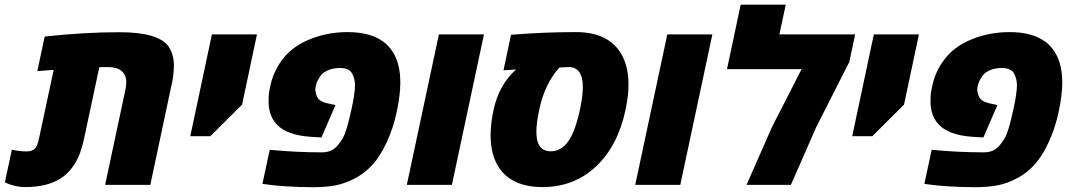

<svg xmlns="http://www.w3.org/2000/svg" viewBox="-61 -777 4513 807"><path d="M440.4 -641.6Q607.4 -641.6 648.4 -580.1Q669.9 -546.9 669.9 -502.2Q669.9 -457.5 657.7 -409.2L570.8 0H380.9L466.3 -400.9Q469.7 -417 469.7 -430.7Q469.7 -495.1 390.6 -495.1Q366.2 -495.1 356.4 -494.6L292 -192.9Q284.2 -156.7 272.9 -127.9Q261.7 -99.1 242.4 -72.8Q223.1 -46.4 196.8 -28.8Q139.6 9.3 44.4 9.3Q22.9 9.3 1.7 4.2Q-19.5 -1 -30.3 -5.9L-40.5 -11.2L-11.2 -147.5Q23.9 -140.6 49.3 -140.6Q74.7 -140.6 85.7 -152.6Q96.7 -164.6 102.5 -192.9L164.6 -483.4L95.7 -478L127 -623.5Q294.4 -641.6 440.4 -641.6Z M956.5 -337.4 823.2 -204.6H738.8L829.6 -632.3H1019Z M1071.8 -312.5Q1067.9 -331.1 1067.9 -343.5Q1067.9 -356 1068.1 -370.1Q1068.4 -384.3 1074.7 -414.1Q1085.4 -465.3 1111.1 -505.6Q1136.7 -545.9 1169.2 -571Q1201.7 -596.2 1242.2 -612.3Q1315.9 -642.1 1400.4 -642.1Q1497.6 -642.1 1553.2 -599.6Q1573.7 -584 1589.8 -558.6Q1621.6 -509.8 1621.6 -429.7Q1621.6 -377.9 1606.7 -307.6Q1591.8 -237.3 1564.2 -178.5Q1536.6 -119.6 1504.4 -84.2Q1472.2 -48.8 1430.4 -27.1Q1388.7 -5.4 1348.9 2.2Q1309.1 9.8 1254.6 9.8Q1200.2 9.8 1145.5 6.3Q1090.8 2.9 1066.4 -1L1042 -4.4L1072.8 -147.5Q1181.6 -136.7 1293 -136.7Q1333.5 -136.7 1357.4 -165Q1369.6 -179.2 1378.4 -194.1Q1387.2 -209 1394.5 -232.7Q1401.9 -256.3 1406 -273.2Q1410.2 -290 1416 -316.4Q1431.2 -385.3 1431.2 -419.4Q1431.2 -441.4 1420.9 -464.4Q1409.2 -491.2 1368.2 -491.2Q1339.8 -491.2 1318.6 -482.2Q1297.4 -473.1 1287.1 -459.5Q1270.5 -436 1267.1 -418.9Q1259.8 -394 1272.5 -369.1Q1281.7 -351.1 1311 -343.8L1349.1 -335.4L1290 -199.2L1243.2 -202.1Q1146 -209 1104 -252Q1079.6 -276.9 1071.8 -312.5Z M1838.4 0H1648.9L1783.7 -632.3H1973.1Z M2086.9 -630.9Q2227.5 -642.1 2359.6 -642.1Q2491.7 -642.1 2546.4 -556.6Q2580.6 -502.9 2580.6 -421.9Q2580.6 -374 2568.4 -315.9Q2535.6 -162.6 2443.4 -76.7Q2351.1 9.3 2219.7 9.3Q2088.4 9.3 2034.2 -75.7Q2001 -128.4 2001 -208Q2001 -256.8 2013.7 -315.9Q2036.1 -420.4 2107.9 -484.9L2055.2 -481.4ZM2388.7 -411.1Q2388.7 -495.1 2329.1 -495.1L2290.5 -493.2Q2228 -424.8 2205.6 -315.9Q2193.4 -260.3 2193.4 -222.7Q2193.4 -141.1 2253.9 -141.1Q2298.3 -141.1 2327.9 -183.6Q2357.4 -226.1 2376.5 -315.9Q2388.7 -372.6 2388.7 -411.1Z M2798.3 0H2608.9L2743.7 -632.3H2933.1Z M3214.8 -632.3H3533.2L3508.8 -516.6L3365.7 -234.9L3366.7 -235.4L3263.2 0H3076.7L3183.1 -241.7L3308.1 -486.3H2994.6L3052.2 -757.3H3241.7Z M3738.8 -337.4 3605.5 -204.6H3521L3611.8 -632.3H3801.3Z M3854 -312.5Q3850.1 -331.1 3850.1 -343.5Q3850.1 -356 3850.3 -370.1Q3850.6 -384.3 3856.9 -414.1Q3867.7 -465.3 3893.3 -505.6Q3918.9 -545.9 3951.4 -571Q3983.9 -596.2 4024.4 -612.3Q4098.1 -642.1 4182.6 -642.1Q4279.8 -642.1 4335.4 -599.6Q4356 -584 4372.1 -558.6Q4403.8 -509.8 4403.8 -429.7Q4403.8 -377.9 4388.9 -307.6Q4374 -237.3 4346.4 -178.5Q4318.8 -119.6 4286.6 -84.2Q4254.4 -48.8 4212.6 -27.1Q4170.9 -5.4 4131.1 2.2Q4091.3 9.8 4036.9 9.8Q3982.4 9.8 3927.7 6.3Q3873 2.9 3848.6 -1L3824.2 -4.4L3855 -147.5Q3963.9 -136.7 4075.2 -136.7Q4115.7 -136.7 4139.6 -165Q4151.9 -179.2 4160.6 -194.1Q4169.4 -209 4176.8 -232.7Q4184.1 -256.3 4188.2 -273.2Q4192.4 -290 4198.2 -316.4Q4213.4 -385.3 4213.4 -419.4Q4213.4 -441.4 4203.1 -464.4Q4191.4 -491.2 4150.4 -491.2Q4122.1 -491.2 4100.8 -482.2Q4079.6 -473.1 4069.3 -459.5Q4052.7 -436 4049.3 -418.9Q4042 -394 4054.7 -369.1Q4064 -351.1 4093.3 -343.8L4131.3 -335.4L4072.3 -199.2L4025.4 -202.1Q3928.2 -209 3886.2 -252Q3861.8 -276.9 3854 -312.5Z"/></svg>

Font: Open Sans Hebrew Extra Bold
Style: Italic
Weight: 800
Italic angle: -12°
Foundry: Ascender Corporation, Yanek Iontef
Version: Version 2.001;PS 002.001;hotconv 1.0.70;makeotf.lib2.5.58329